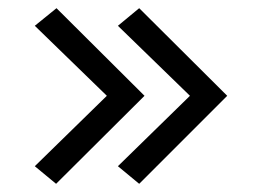

<svg xmlns="http://www.w3.org/2000/svg" viewBox="-20 -570 640 469"><path d="M320 -550 268 -507 444 -336 268 -164 320 -121 535 -336ZM65 -164 117 -121 333 -336 118 -550 65 -507 241 -336Z"/></svg>

Font: LT Wave Mono Medium
Style: Regular
Weight: 500
Designer: Daniel Lyons
Version: Version 2.5 (Glyphs App)